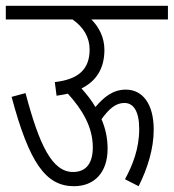

<svg xmlns="http://www.w3.org/2000/svg" viewBox="-20 -642 599 662"><path d="M0 -622V-575H230C269 -548 289 -512 289 -471C289 -402 249 -368 169 -359L175 -312C188 -314 202 -316 214 -319C262 -266 300 -206 300 -134C300 -70 269 -49 232 -49C160 -49 116 -140 68 -321L20 -308C81 -80 138 0 235 0C306 0 351 -48 351 -129C351 -167 343 -201 330 -231C356 -267 379 -287 409 -287C441 -287 460 -257 460 -197C460 -129 437 -72 411 -24L458 0C488 -60 510 -128 510 -195C510 -286 470 -333 414 -333C369 -333 338 -307 309 -273C295 -297 278 -318 261 -337C313 -363 340 -407 340 -470C340 -512 322 -548 295 -575H559V-622Z"/></svg>

Font: Noto Sans Devanagari UI ExtraCondensed Light
Style: Regular
Weight: 300
Width: 2
Designer: Jelle Bosma - Monotype Design Team
Foundry: Monotype Imaging Inc.
Version: Version 2.004